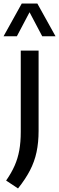

<svg xmlns="http://www.w3.org/2000/svg" viewBox="-52 -829 333 1082"><path d="M49.5 233 -17.5 188.5Q12.5 145.5 30.5 104.5Q48.5 63.5 56.8 17.5Q65 -28.5 65 -86V-544H165.5V-91.5Q165.5 -26.5 154 27.8Q142.5 82 116.8 131.5Q91 181 49.5 233ZM-32 -624.5 70.5 -809H158.5L261 -624.5H186L114.5 -760L43 -624.5Z"/></svg>

Font: Encode Sans SmCnd Md
Style: Regular
Weight: 500
Width: 4
Designer: Multiple Designers
Foundry: Impallari Type
Version: Version 3.002; ttfautohint (v1.8.3) -l 8 -r 50 -G 200 -x 14 